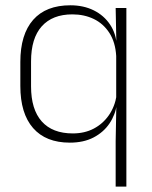

<svg xmlns="http://www.w3.org/2000/svg" viewBox="-20 -516 562 708"><path d="M237.5 10Q149 10 102 -43.8Q55 -97.5 55 -199V-287.5Q55 -389 102.2 -442.8Q149.5 -496.5 239.5 -496.5Q288 -496.5 325.8 -477.8Q363.5 -459 386 -425.2Q408.5 -391.5 411 -345.5H424L408.5 -309.5Q405.5 -360.5 383.2 -394.8Q361 -429 325.8 -446Q290.5 -463 247 -463Q173.5 -463 134 -419Q94.5 -375 94.5 -289.5V-197.5Q94.5 -112.5 134 -68.2Q173.5 -24 248.5 -24Q292 -24 325.8 -41.8Q359.5 -59.5 381.5 -91.2Q403.5 -123 410 -164.5L422.5 -132.5H411Q405.5 -93 383.8 -60.8Q362 -28.5 325.2 -9.2Q288.5 10 237.5 10ZM406.5 172V4.5L409 -130.5L408.5 -139V-346L409 -361L406.5 -486.5H446V172Z"/></svg>

Font: Anek Odia Medium ExtraLight
Style: Regular
Weight: 250
Version: Version 1.003